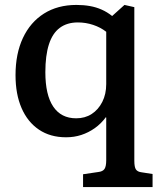

<svg xmlns="http://www.w3.org/2000/svg" viewBox="-20 -543 654 779"><path d="M317 216V164L378 155Q397 153 404 142.5Q411 132 411 107V-65L410 -68Q390 -41 364.5 -23Q339 -5 310 4.5Q281 14 248 14Q184 14 138 -17Q92 -48 67.5 -104.5Q43 -161 43 -238Q43 -325 73 -389Q103 -453 158.5 -488Q214 -523 290 -523Q319 -523 344.5 -518.5Q370 -514 392.5 -504Q415 -494 435 -478L485 -523L525 -514V109Q525 135 531.5 144.5Q538 154 554 156L599 163V216ZM289 -63Q325 -63 352 -80.5Q379 -98 395 -129.5Q411 -161 411 -202V-414Q388 -432 358 -442Q328 -452 296 -452Q252 -452 222.5 -430Q193 -408 178.5 -363Q164 -318 164 -250Q164 -158 196 -110.5Q228 -63 289 -63Z"/></svg>

Font: Literata 18pt Medium
Style: Regular
Weight: 500
Designer: Latin by Veronika Burian and Jose Scaglione. Greek by Irene Vlachou. Cyrillic by Vera Evstafieva.
Foundry: TypeTogether
Version: Version 3.103;gftools[0.9.29]